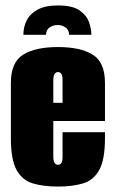

<svg xmlns="http://www.w3.org/2000/svg" viewBox="-20 -678 421 706"><path d="M193 -658Q247 -658 273 -639.5Q299 -621 307.5 -596Q316 -571 316 -550H234Q234 -568 221 -577Q208 -586 192 -586Q176 -586 163 -577.5Q150 -569 149 -550H66Q66 -580 79 -604.5Q92 -629 120 -643.5Q148 -658 193 -658ZM193 8Q140 8 101 -3.5Q62 -15 41 -53Q20 -91 20 -170V-373Q20 -449 65 -477Q110 -505 193 -505Q276 -505 321 -477Q366 -449 366 -373V-233H176V-102Q176 -85 181 -78.5Q186 -72 193 -72Q201 -72 205.5 -78.5Q210 -85 210 -102V-192H366V-171Q366 -91 345 -53Q324 -15 285 -3.5Q246 8 193 8ZM176 -300H210V-383Q210 -400 205.5 -406.5Q201 -413 193 -413Q186 -413 181 -406.5Q176 -400 176 -383Z"/></svg>

Font: Alumni Sans Black
Style: Regular
Weight: 900
Designer: Robert E. Leuschke
Foundry: Robert E. Leuschke
Version: Version 1.018